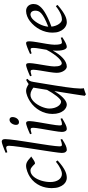

<svg xmlns="http://www.w3.org/2000/svg" viewBox="591 -1374 1026 2249"><g transform="rotate(-90 1104.5 -249.0)"><path d="M397 -397.9Q386.7 -390.6 375.2 -382.3Q363.8 -374 353 -367.4Q342.3 -360.8 332.8 -356.4Q323.2 -352.1 316.9 -352.1Q311.5 -352.1 303.7 -360.4Q295.9 -368.7 285.4 -378.9Q274.9 -389.2 261.7 -397.5Q248.5 -405.8 232.9 -405.8Q210.4 -405.8 191.9 -395Q173.3 -384.3 158.2 -366.2Q143.1 -348.1 131.6 -324.5Q120.1 -300.8 112.5 -275.1Q105 -249.5 101.1 -223.6Q97.2 -197.8 97.2 -174.8Q97.2 -143.1 104.2 -117.7Q111.3 -92.3 124 -74.5Q136.7 -56.6 154.3 -46.9Q171.9 -37.1 192.9 -37.1Q201.7 -37.1 215.3 -40Q229 -43 246.8 -51Q264.6 -59.1 286.6 -72.8Q308.6 -86.4 335 -107.9Q338.9 -102.5 343.3 -97.2Q347.7 -91.8 350.1 -87.9Q312 -53.2 281.7 -32Q251.5 -10.7 226.8 0.7Q202.1 12.2 182.4 16.1Q162.6 20 145 20Q128.4 20 107.9 11.7Q87.4 3.4 69.1 -17.1Q50.8 -37.6 38.3 -71.8Q25.9 -106 25.9 -157.2Q25.9 -189.9 32.7 -224.9Q39.6 -259.8 54.9 -293.2Q70.3 -326.7 95 -356.9Q119.6 -387.2 155.8 -411.1Q169.4 -419.9 186 -428.2Q202.6 -436.5 220.5 -442.9Q238.3 -449.2 255.6 -453.1Q272.9 -457 288.1 -457Q309.6 -457 326.4 -448.7Q343.3 -440.4 356.4 -429.9Q369.6 -419.4 379.6 -409.9Q389.6 -400.4 397 -397.9Z M601.1 -35.2Q577.1 -20 558.8 -9.5Q540.5 1 525.6 7.6Q510.7 14.2 498 17.1Q485.4 20 473.1 20Q459.5 20 448.7 5.4Q438 -9.3 438 -38.1Q438 -50.3 441.7 -79.6Q445.3 -108.9 451.2 -149.4Q457 -189.9 464.6 -238.5Q472.2 -287.1 480 -337.9Q487.8 -388.7 495.4 -438.5Q502.9 -488.3 508.8 -531.2Q514.6 -574.2 518.3 -607.2Q522 -640.1 522 -657.2Q522 -668.5 519.8 -675Q517.6 -681.6 514.2 -684.8Q510.7 -688 506.1 -689Q501.5 -689.9 497.1 -689.9Q493.2 -689.9 484.6 -687.7Q476.1 -685.5 467.8 -683.1Q458 -680.2 446.3 -676.8L439 -695.8Q459.5 -705.1 480.2 -713.4Q501 -721.7 518.8 -728Q536.6 -734.4 550.3 -738.3Q564 -742.2 570.3 -742.2Q584 -742.2 592 -733.4Q600.1 -724.6 600.1 -702.1Q600.1 -683.1 596.4 -649.4Q592.8 -615.7 586.9 -572.5Q581.1 -529.3 573.2 -479.7Q565.4 -430.2 557.6 -379.4Q549.8 -328.6 542 -279.5Q534.2 -230.5 528.3 -188.5Q522.5 -146.5 518.8 -114.5Q515.1 -82.5 515.1 -65.9Q515.1 -49.3 519.8 -43.2Q524.4 -37.1 532.2 -37.1Q543.5 -37.1 558.3 -41Q573.2 -44.9 595.2 -53.2Z M845.2 -35.2Q822.3 -21.5 804 -11.2Q785.6 -1 770.5 6.1Q755.4 13.2 743.2 16.6Q731 20 720.2 20Q703.6 20 693.8 4.6Q684.1 -10.7 684.1 -37.1Q684.1 -51.8 687.7 -78.9Q691.4 -106 696.8 -138.9Q702.1 -171.9 708.5 -207.8Q714.8 -243.7 720.2 -276.1Q725.6 -308.6 729.2 -333.7Q732.9 -358.9 732.9 -371.1Q732.9 -382.3 731.4 -388.9Q730 -395.5 727.5 -398.7Q725.1 -401.9 721.2 -402.8Q717.3 -403.8 712.9 -403.8Q709 -403.8 700.9 -402.1Q692.9 -400.4 684.6 -397.9Q675.3 -395.5 664.1 -392.1L657.2 -410.2Q677.7 -419.4 698 -428Q718.3 -436.5 735.8 -442.9Q753.4 -449.2 766.6 -453.1Q779.8 -457 786.1 -457Q799.8 -457 805.4 -447.8Q811 -438.5 811 -416Q811 -401.9 807.4 -374.3Q803.7 -346.7 797.9 -312.5Q792 -278.3 785.6 -241Q779.3 -203.6 773.4 -169.4Q767.6 -135.3 763.9 -107.7Q760.3 -80.1 760.3 -65.9Q760.3 -50.8 763.4 -43.9Q766.6 -37.1 774.9 -37.1Q790 -37.1 804 -41Q817.9 -44.9 837.9 -53.2ZM858.4 -616.2Q858.4 -602.5 854.2 -589.1Q850.1 -575.7 842.3 -564.7Q834.5 -553.7 823.2 -546.9Q812 -540 798.3 -540Q783.2 -540 774.9 -548.8Q766.6 -557.6 766.6 -574.2Q766.6 -587.4 771 -600.8Q775.4 -614.3 783.2 -625.5Q791 -636.7 802 -643.8Q813 -650.9 826.7 -650.9Q841.8 -650.9 850.1 -641.8Q858.4 -632.8 858.4 -616.2Z M1039.1 -46.9Q1051.8 -46.9 1068.6 -61.3Q1085.4 -75.7 1104 -99.1Q1122.6 -122.6 1141.4 -152.1Q1160.2 -181.6 1176.8 -211.4L1203.1 -371.1Q1195.3 -377 1186.3 -383.1Q1177.2 -389.2 1166.7 -394.3Q1156.2 -399.4 1144.3 -402.6Q1132.3 -405.8 1119.1 -405.8Q1096.7 -405.8 1076.2 -394.8Q1055.7 -383.8 1037.8 -365.7Q1020 -347.7 1005.4 -324.5Q990.7 -301.3 980.2 -276.6Q969.7 -252 963.9 -228Q958 -204.1 958 -185.1Q958 -153.3 965.3 -127.9Q972.7 -102.5 984.4 -84.5Q996.1 -66.4 1010.5 -56.6Q1024.9 -46.9 1039.1 -46.9ZM1306.2 -439.9Q1297.9 -433.1 1292.5 -427.7Q1287.1 -422.4 1283 -415.3Q1278.8 -408.2 1275.9 -397.9Q1272.9 -387.7 1270 -371.1Q1259.3 -306.2 1248.3 -240.2Q1237.3 -174.3 1227.5 -112.5Q1217.8 -50.8 1209.7 4.6Q1201.7 60.1 1197.3 104Q1192.9 147.9 1192.4 177.7Q1191.9 207.5 1197.3 218.3Q1190.4 220.7 1180.7 223.9Q1170.9 227.1 1160.4 230.5Q1149.9 233.9 1140.1 237.5Q1130.4 241.2 1124.5 244.1L1107.4 230Q1109.9 211.4 1115.2 176Q1120.6 140.6 1127.9 93.5Q1135.3 46.4 1144.3 -9.8Q1153.3 -65.9 1163.1 -126Q1146 -97.7 1126.2 -71.3Q1106.4 -44.9 1085.7 -24.7Q1064.9 -4.4 1044.2 7.8Q1023.4 20 1003.9 20Q987.8 20 968.8 10.7Q949.7 1.5 933.3 -18.8Q917 -39.1 906 -71Q895 -103 895 -148.9Q895 -187.5 905 -224.9Q915 -262.2 934.1 -296.1Q953.1 -330.1 980.2 -359.4Q1007.3 -388.7 1042 -411.1Q1055.7 -419.9 1071.3 -428.2Q1086.9 -436.5 1103.3 -442.9Q1119.6 -449.2 1136 -453.1Q1152.3 -457 1168 -457Q1178.7 -457 1189 -454.1Q1199.2 -451.2 1209 -446.8Q1218.8 -442.4 1227.5 -437.3Q1236.3 -432.1 1244.6 -427.2Q1255.9 -435.5 1268.6 -442.9Q1281.2 -450.2 1294.9 -457Z M1793.5 -33.2Q1753.9 -6.8 1726.3 6.6Q1698.7 20 1680.2 20Q1670.9 20 1661.9 11.5Q1652.8 2.9 1646.2 -16.6Q1639.6 -36.1 1637 -67.6Q1634.3 -99.1 1637.7 -145Q1617.7 -108.9 1595.5 -78.6Q1573.2 -48.3 1549.3 -26.4Q1525.4 -4.4 1500 7.8Q1474.6 20 1448.2 20Q1438.5 20 1426 12.5Q1413.6 4.9 1402.6 -10.3Q1391.6 -25.4 1384 -47.9Q1376.5 -70.3 1376.5 -100.1Q1376.5 -114.7 1379.2 -137.2Q1381.8 -159.7 1385.7 -185.5Q1389.6 -211.4 1394.5 -239.3Q1399.4 -267.1 1403.3 -292.5Q1407.2 -317.9 1409.9 -338.4Q1412.6 -358.9 1412.6 -371.1Q1412.6 -382.3 1411.1 -388.9Q1409.7 -395.5 1407 -398.7Q1404.3 -401.9 1400.6 -402.8Q1397 -403.8 1392.6 -403.8Q1388.2 -403.8 1379.9 -402.1Q1371.6 -400.4 1363.3 -397.9Q1353.5 -395.5 1342.3 -392.1L1336.4 -410.2Q1356.9 -419.4 1377.7 -428Q1398.4 -436.5 1416 -442.9Q1433.6 -449.2 1447 -453.1Q1460.4 -457 1466.3 -457Q1480.5 -457 1485.4 -447.8Q1490.2 -438.5 1490.2 -416Q1490.2 -401.9 1487.3 -378.9Q1484.4 -356 1480 -328.6Q1475.6 -301.3 1470.7 -272Q1465.8 -242.7 1461.4 -215.3Q1457 -188 1454.1 -165Q1451.2 -142.1 1451.2 -127.9Q1451.2 -81.1 1461.2 -60.1Q1471.2 -39.1 1489.3 -39.1Q1499 -39.1 1515.1 -48.6Q1531.2 -58.1 1551.8 -79.3Q1572.3 -100.6 1596.4 -134.8Q1620.6 -168.9 1646.5 -218.3Q1649.9 -239.3 1653.6 -260.5Q1657.2 -281.7 1660.6 -301.5Q1664.1 -321.3 1666.3 -339.1Q1668.5 -356.9 1668.5 -371.1Q1668.5 -382.3 1667.2 -388.9Q1666 -395.5 1663.6 -398.7Q1661.1 -401.9 1658 -402.8Q1654.8 -403.8 1650.4 -403.8Q1646 -403.8 1638.4 -402.1Q1630.9 -400.4 1623 -397.9Q1614.3 -395.5 1604.5 -392.1L1597.2 -410.2Q1617.7 -419.4 1637.7 -428Q1657.7 -436.5 1674.6 -442.9Q1691.4 -449.2 1704.1 -453.1Q1716.8 -457 1723.1 -457Q1736.8 -457 1741.2 -447.8Q1745.6 -438.5 1745.6 -416Q1745.6 -401.9 1742.7 -379.2Q1739.7 -356.4 1735.4 -329.3Q1731 -302.2 1725.6 -272.7Q1720.2 -243.2 1715.8 -215.6Q1711.4 -188 1708.5 -164.1Q1705.6 -140.1 1705.6 -124Q1705.6 -79.6 1711.9 -58.3Q1718.3 -37.1 1730.5 -37.1Q1743.2 -37.1 1756.1 -40.3Q1769 -43.5 1786.6 -50.8Z M2007.3 -381.8Q1991.2 -367.2 1975.8 -346.2Q1960.4 -325.2 1948 -300.8Q1935.5 -276.4 1927.2 -249.8Q1918.9 -223.1 1917 -197.3Q1981 -222.2 2018.3 -242.4Q2055.7 -262.7 2074.7 -280.8Q2093.8 -298.8 2099.1 -315.4Q2104.5 -332 2104.5 -349.1Q2104.5 -364.3 2100.6 -375.2Q2096.7 -386.2 2090.3 -392.8Q2084 -399.4 2075.9 -402.6Q2067.9 -405.8 2059.6 -405.8Q2051.8 -405.8 2036.6 -400.1Q2021.5 -394.5 2007.3 -381.8ZM2182.6 -371.1Q2182.6 -357.4 2179.4 -342.3Q2176.3 -327.1 2166.3 -311Q2156.2 -294.9 2138.4 -277.3Q2120.6 -259.8 2091.1 -241Q2061.5 -222.2 2019 -201.9Q1976.6 -181.6 1917.5 -159.7Q1920.4 -132.3 1929 -109.9Q1937.5 -87.4 1949 -71.3Q1960.4 -55.2 1973.9 -46.1Q1987.3 -37.1 2000.5 -37.1Q2010.7 -37.1 2025.4 -39.3Q2040 -41.5 2059.3 -48.8Q2078.6 -56.2 2102.8 -70.3Q2127 -84.5 2156.2 -107.9Q2161.6 -105 2165.8 -98.4Q2169.9 -91.8 2171.4 -87.9Q2131.3 -53.2 2100.6 -32Q2069.8 -10.7 2045.7 0.7Q2021.5 12.2 2002.2 16.1Q1982.9 20 1965.3 20Q1949.2 20 1928.7 11Q1908.2 2 1890.1 -17.8Q1872.1 -37.6 1859.6 -69.6Q1847.2 -101.6 1847.2 -147.9Q1847.2 -186 1856.4 -222.9Q1865.7 -259.8 1883.1 -293.7Q1900.4 -327.6 1925.8 -357.9Q1951.2 -388.2 1983.4 -413.1Q1994.6 -421.9 2008.8 -429.9Q2022.9 -438 2038.3 -444.1Q2053.7 -450.2 2069.6 -453.6Q2085.4 -457 2100.6 -457Q2121.6 -457 2137 -449.5Q2152.3 -441.9 2162.6 -429.7Q2172.9 -417.5 2177.7 -402.1Q2182.6 -386.7 2182.6 -371.1Z"/></g></svg>

Font: Gentium Plus Eur
Style: Italic
Weight: 400
Italic angle: -8°
Designer: J. Victor Gaultney, Annie Olsen, Iska Routamaa, Becca Hirsbrunner
Foundry: SIL International
Version: Version 5.000